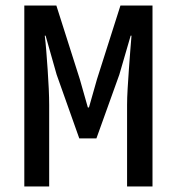

<svg xmlns="http://www.w3.org/2000/svg" viewBox="-20 -675 640 695"><path d="M68 0V-655H184L269 -388L298 -286H302L331 -388L416 -655H532V0H440V-295Q440 -320 442 -354Q444 -388 446.5 -423Q449 -458 451.5 -490.5Q454 -523 456 -546H453L412 -405L329 -174H267L185 -405L145 -546H142Q145 -523 147.5 -490.5Q150 -458 152.5 -423Q155 -388 156.5 -354Q158 -320 158 -295V0Z"/></svg>

Font: Source Code Pro Medium
Style: Regular
Weight: 500
Monospace: yes
Designer: Paul D. Hunt, Teo Tuominen
Foundry: Adobe Systems Incorporated
Version: Version 2.030;PS 1.000;hotconv 16.6.51;makeotf.lib2.5.65220